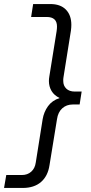

<svg xmlns="http://www.w3.org/2000/svg" viewBox="-70 -750 450 950"><path d="M179 -730Q229 -730 256 -702.5Q283 -675 283 -627Q283 -621 282.5 -614Q282 -607 281 -599L244 -367Q243 -363 243 -358.5Q243 -354 243 -349Q243 -326 258 -311.5Q273 -297 300 -297H334L324 -233H290Q259 -233 238 -214Q217 -195 212 -160L175 67Q167 121 133 150.5Q99 180 42 180H-50L-39 116H38Q66 116 84.5 99.5Q103 83 107 54L141 -160Q147 -196 167.5 -224.5Q188 -253 225 -265Q198 -278 185 -300Q172 -322 172 -349Q172 -354 172.5 -360Q173 -366 174 -371L210 -595Q211 -601 211.5 -607.5Q212 -614 212 -619Q212 -666 161 -666H84L94 -730Z"/></svg>

Font: MuseoModerno Light
Style: Italic
Weight: 300
Italic angle: -9°
Designer: Pablo Cosgaya, Héctor Gatti, Marcela Romero, and the Authors of The MuseoModerno Project.
Foundry: Omnibus-Type Team
Version: Version 1.003